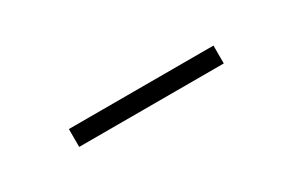

<svg xmlns="http://www.w3.org/2000/svg" viewBox="2 -1021 595 391"><g transform="rotate(-30 300.0 -825.0)"><path d="M130 -804V-846H470V-804Z"/></g></svg>

Font: M PLUS Code Latin 60 Light
Style: Regular
Weight: 300
Width: 7
Monospace: yes
Designer: Coji Morishita
Foundry: UNDERFOREST DESIGN
Version: Version 1.005; ttfautohint (v1.8.3)